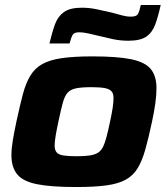

<svg xmlns="http://www.w3.org/2000/svg" viewBox="-20 -745 678 773"><path d="M286 8Q185 8 128.5 -3.5Q72 -15 49 -43.5Q26 -72 26 -120Q26 -146 31.5 -179.5Q37 -213 46 -255Q60 -320 72 -365.5Q84 -411 102.5 -441Q121 -471 151 -487.5Q181 -504 229.5 -511Q278 -518 352 -518Q452 -518 508 -506.5Q564 -495 587 -467Q610 -439 610 -390Q610 -363 605.5 -330Q601 -297 592 -255Q578 -189 565 -143Q552 -97 534 -67.5Q516 -38 486 -21.5Q456 -5 408 1.5Q360 8 286 8ZM289 -116Q320 -116 340.5 -119Q361 -122 373.5 -129.5Q386 -137 394 -152.5Q402 -168 408.5 -192.5Q415 -217 423 -255Q430 -287 433.5 -310Q437 -333 437 -350Q437 -369 428.5 -378Q420 -387 401 -390.5Q382 -394 348 -394Q309 -394 286.5 -389.5Q264 -385 252 -371.5Q240 -358 232.5 -330Q225 -302 215 -255Q208 -222 204 -198Q200 -174 200 -159Q200 -141 208 -131.5Q216 -122 236 -119Q256 -116 289 -116ZM179 -570Q190 -616 201.5 -647.5Q213 -679 237.5 -696.5Q262 -714 310 -714Q341 -714 372.5 -707Q404 -700 431 -694Q453 -688 471.5 -683Q490 -678 507 -678Q529 -678 535 -688Q541 -698 547 -725H627Q617 -679 605 -646.5Q593 -614 569 -597.5Q545 -581 497 -581Q464 -581 434 -587.5Q404 -594 376 -601Q355 -606 335 -610.5Q315 -615 299 -615Q279 -615 273 -605.5Q267 -596 260 -570Z"/></svg>

Font: Saira Thin Expanded
Style: Bold Italic
Weight: 700
Width: 7
Italic angle: -12°
Version: Version 1.101